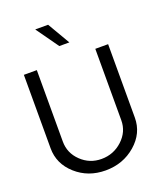

<svg xmlns="http://www.w3.org/2000/svg" viewBox="-177 -1114 1050 1238"><g transform="rotate(-20 347.5 -495.0)"><path d="M214.8 -1000H303.2L393.1 -846.2H324.2ZM332 9.8Q212.9 9.8 129.4 -64.7Q45.9 -139.2 45.9 -246.1V-750H134.8V-259.8Q134.8 -180.7 192.9 -124.8Q251 -68.8 332 -68.8Q415 -68.8 475.6 -125Q536.1 -181.2 536.1 -259.8V-750H624V-246.1Q624 -139.2 538.1 -64.7Q452.1 9.8 332 9.8Z"/></g></svg>

Font: ø
Style: ø
Weight: 400
Designer: Samuel Oakes
Foundry: Samuel Oakes
Version: Version 1.000;PS 001.000;hotconv 1.0.88;makeotf.lib2.5.64775